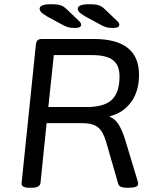

<svg xmlns="http://www.w3.org/2000/svg" viewBox="-20 -884 711 906"><path d="M119 2Q79 2 82 -21L149 -670Q150 -685 156 -692.5Q162 -700 178 -700H423Q636 -700 636 -531Q636 -453 598.5 -402Q561 -351 499 -336V-332Q523 -323 540 -296Q557 -269 572 -220L630 -28Q632 -21 632 -16Q631 2 588 2H578Q563 2 552 -2Q541 -6 538 -16L481 -214Q466 -265 441.5 -284Q417 -303 367 -303H200L171 -20Q169 -9 159 -3.5Q149 2 127 2ZM208 -379H390Q472 -379 508 -413.5Q544 -448 544 -523Q544 -576 513.5 -600Q483 -624 415 -624H234ZM332 -752Q312 -752 298.5 -756.5Q285 -761 264 -773L203 -806Q181 -819 174 -827Q167 -835 167 -843Q167 -864 222 -864Q253 -864 267.5 -858.5Q282 -853 294 -841L354 -784Q363 -775 363 -767Q363 -752 332 -752ZM512 -752Q492 -752 478.5 -756.5Q465 -761 444 -773L383 -806Q361 -819 354 -827Q347 -835 347 -843Q347 -864 402 -864Q433 -864 447.5 -858.5Q462 -853 474 -841L534 -784Q543 -775 543 -767Q543 -752 512 -752Z"/></svg>

Font: Asap Semi Expanded Semi Expanded Regular
Style: Italic
Weight: 400
Width: 6
Italic angle: -6°
Designer: Pablo Cosgaya
Foundry: Omnibus-Type
Version: Version 3.001; ttfautohint (v1.8.4.7-5d5b)